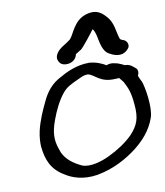

<svg xmlns="http://www.w3.org/2000/svg" viewBox="-83 -789 753 874"><g transform="rotate(-10 294.0 -351.5)"><path d="M67 -159C73 -98 91 -49 150 -15C180 5 231 24 298 13C378 -2 437 -37 481 -70C522 -102 562 -143 582 -202C597 -247 581 -344 570 -371V-372H569C564 -381 561 -390 557 -399C563 -410 564 -423 556 -433L545 -442C536 -450 526 -457 507 -457C499 -461 487 -467 475 -471H474L461 -474C450 -477 435 -476 425 -471C407 -482 380 -494 349 -496H347C289 -496 241 -472 206 -452C168 -432 141 -399 123 -360C105 -323 84 -277 73 -229C67 -201 66 -179 67 -159ZM151 -268C166 -309 187 -352 211 -381C229 -404 250 -414 285 -430C310 -441 312 -444 333 -445C363 -440 382 -398 453 -403C458 -403 462 -403 471 -404C477 -397 480 -393 488 -383C506 -349 514 -330 519 -274C525 -208 513 -178 475 -137C444 -107 406 -82 362 -61C326 -44 273 -27 236 -41C196 -60 168 -81 151 -116C138 -151 128 -181 139 -229C142 -240 145 -253 151 -268ZM320 -560H321C333 -568 384 -634 390 -643H391C412 -619 403 -566 433 -531H435L434 -530C439 -525 499 -481 536 -532C544 -546 537 -567 516 -572C507 -576 507 -575 503 -585C494 -614 493 -658 465 -687C452 -701 426 -734 369 -714C314 -695 300 -636 281 -616C270 -607 263 -603 244 -591C221 -576 207 -558 208 -539V-538C211 -528 217 -503 256 -508C284 -513 294 -532 296 -545C305 -551 315 -557 320 -560Z"/></g></svg>

Font: Stray Cat
Style: ExBdExtObl
Weight: 800
Version: Version 1.0